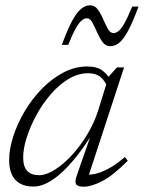

<svg xmlns="http://www.w3.org/2000/svg" viewBox="-20 -695 543 725"><path d="M269 -29.5 327.5 -197.5H333.5Q302.5 -147 272 -108.2Q241.5 -69.5 212.8 -43.2Q184 -17 157.2 -3.8Q130.5 9.5 107 9.5Q76 9.5 55.5 -2Q35 -13.5 24.8 -35.8Q14.5 -58 14.5 -89.5Q14.5 -131.5 30 -179.8Q45.5 -228 73.2 -274.8Q101 -321.5 138.2 -359.8Q175.5 -398 219.2 -421Q263 -444 310 -444Q347 -444 368.2 -427.5Q389.5 -411 404 -382.5L387 -363Q377.5 -389 360 -403.8Q342.5 -418.5 313 -418.5Q274 -418.5 237.8 -396.2Q201.5 -374 170.5 -337.8Q139.5 -301.5 116.5 -258.8Q93.5 -216 80.5 -174.5Q67.5 -133 67.5 -100Q67.5 -66.5 82.5 -50Q97.5 -33.5 127.5 -33.5Q154.5 -33.5 187 -54Q219.5 -74.5 251.8 -109.5Q284 -144.5 310.5 -189Q337 -233.5 351.5 -280.5L390 -405L421.5 -440.5H448.5L311 -20.5L300 -36Q317 -34 339 -38.5Q361 -43 389 -57.8Q417 -72.5 451.5 -102L462.5 -88Q406.5 -32 365.8 -11Q325 10 296.5 10Q273.5 10 267.5 0.8Q261.5 -8.5 269 -29.5ZM503 -670Q482 -613 464.5 -580.2Q447 -547.5 430.8 -534Q414.5 -520.5 396.5 -520.5Q378.5 -520.5 367 -536.5Q355.5 -552.5 346.5 -573.2Q337.5 -594 328.8 -610Q320 -626 308 -626Q298.5 -626 288.5 -617.8Q278.5 -609.5 266.2 -588Q254 -566.5 237.5 -525.5H213.5Q234.5 -583 252 -615.5Q269.5 -648 286 -661.5Q302.5 -675 320 -675Q338 -675 349.5 -659Q361 -643 369.8 -622.2Q378.5 -601.5 387.5 -585.8Q396.5 -570 408.5 -570Q418 -570 428 -578Q438 -586 450.2 -607.8Q462.5 -629.5 479 -670Z"/></svg>

Font: Newsreader 16pt 16pt Light
Style: Italic
Weight: 300
Italic angle: -17°
Version: Version 1.003